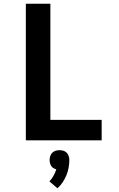

<svg xmlns="http://www.w3.org/2000/svg" viewBox="-20 -755 640 1033"><path d="M119 0V-735H251V-110H527V0ZM289 258 246 221Q259 207 268 190.5Q277 174 283 156Q275 154 267.5 149.5Q260 145 255.5 138Q251 131 249 122.5Q247 114 247 105Q247 95 250.5 84.5Q254 74 261.5 66.5Q269 59 279 56Q289 53 300 53Q311 53 321 56Q331 59 338.5 66.5Q346 74 349.5 84.5Q353 95 353 105Q353 127 349 148Q345 169 337 188.5Q329 208 317 226Q305 244 289 258Z"/></svg>

Font: Iosevka Aile Extrabold
Style: Regular
Weight: 800
Designer: Belleve Invis
Foundry: Belleve Invis
Version: Version 27.3.5; ttfautohint (v1.8.4)